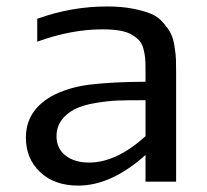

<svg xmlns="http://www.w3.org/2000/svg" viewBox="-20 -562 640 594"><path d="M311 -542Q355.5 -542 389.9 -535.4Q424.3 -528.8 446.8 -519.5Q469.2 -510.3 484.6 -492.2Q500 -474.1 507.8 -459.7Q515.6 -445.3 519.8 -419.4Q523.9 -393.6 524.4 -377.9Q524.9 -362.3 524.9 -333V0H430.2V-82.5Q324.2 12.2 222.2 12.2Q148.4 12.2 104.2 -29.5Q60.1 -71.3 60.1 -136.2Q60.1 -218.8 139.2 -264.2Q190.4 -292 258.8 -300.3Q327.1 -308.6 430.2 -309.1V-349.1Q430.2 -369.6 429 -382.8Q427.7 -396 423.6 -411.6Q419.4 -427.2 410.6 -436.8Q401.9 -446.3 387.5 -454.8Q373 -463.4 350.3 -467.3Q327.6 -471.2 296.9 -471.2Q200.2 -471.2 95.2 -433.1V-503.9Q200.7 -542 311 -542ZM430.2 -140.6V-252H428.2Q373.5 -252 344.5 -251Q315.4 -250 275.4 -243.4Q235.4 -236.8 209 -223.1Q154.8 -192.9 154.8 -141.1Q154.8 -103 182.4 -81.1Q210 -59.1 255.9 -59.1Q339.8 -59.1 430.2 -140.6Z"/></svg>

Font: Aurulent Sans Mono
Style: Regular
Weight: 400
Monospace: yes
Version: Version 2007.05.04